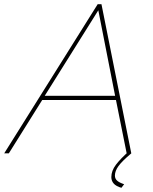

<svg xmlns="http://www.w3.org/2000/svg" viewBox="-59 -730 726 914"><path d="M406 -710H424L566 0H544L493 -254H142L-17 0H-39ZM489 -274 409 -681 154 -274ZM471 113Q471 83 493 54Q515 25 557 -12H561L566 0Q522 37 505 60.5Q488 84 488 106Q488 120 498 129.5Q508 139 532 147L519 164Q494 157 482.5 144Q471 131 471 113Z"/></svg>

Font: Raleway Thin Thin
Style: Italic
Weight: 250
Italic angle: -12°
Version: Version 4.026